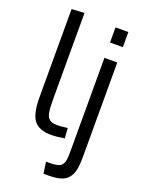

<svg xmlns="http://www.w3.org/2000/svg" viewBox="-181 -829 856 1155"><g transform="rotate(20 247.5 -252.0)"><path d="M439 -535.6V67.9Q439 119.6 432.4 151.4Q425.8 183.1 407.5 205.3Q389.2 227.5 357.9 236.3Q326.7 245.1 276.4 245.1H251L240.2 171.4H265.6Q284.7 171.4 298.6 169.2Q312.5 167 322.5 163.6Q332.5 160.2 338.9 152.3Q345.2 144.5 348.9 137.5Q352.5 130.4 354.2 116.2Q356 102.1 356.4 90.8Q356.9 79.6 356.9 59.1V-535.6ZM439 -730.5V-633.8H356.9V-730.5ZM213.9 9.8Q135.7 9.8 103.3 -32.2Q70.8 -74.2 70.8 -178.2V-743.7L151.9 -748.5V-210.4Q151.9 -177.2 152.6 -157.2Q153.3 -137.2 156.2 -117.9Q159.2 -98.6 164.1 -88.9Q168.9 -79.1 178.2 -71Q187.5 -63 200.4 -60.3Q213.4 -57.6 232.4 -57.6Q248 -57.6 293.9 -63.5L298.3 1.5Q248 9.8 213.9 9.8Z"/></g></svg>

Font: Oxygen
Style: Regular
Weight: 400
Designer: Vernon Adams
Foundry: Vernon Adams
Version: Version Release 0.2.3 webfont; ttfautohint (v0.93.3-1d66) -l